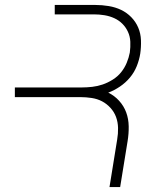

<svg xmlns="http://www.w3.org/2000/svg" viewBox="-20 -755 640 775"><path d="M422 0 453 -192Q457 -215 456.5 -238.5Q456 -262 448.5 -282.5Q441 -303 426 -319.5Q411 -336 392 -346Q373 -356 350 -359.5Q327 -363 304 -363H40V-402H310Q331 -402 352.5 -404.5Q374 -407 394.5 -414Q415 -421 435 -433.5Q455 -446 469 -463.5Q483 -481 491.5 -501.5Q500 -522 504 -543Q507 -565 506 -586.5Q505 -608 496.5 -626.5Q488 -645 474 -659Q460 -673 441.5 -681.5Q423 -690 402 -693.5Q381 -697 359 -697H201V-735H365Q392 -735 419 -730.5Q446 -726 469 -715Q492 -704 510 -685.5Q528 -667 538 -643.5Q548 -620 549 -592.5Q550 -565 546 -538Q542 -513 532 -488Q522 -463 504.5 -442Q487 -421 464 -405.5Q441 -390 417 -381Q442 -369 461 -348Q480 -327 489.5 -301Q499 -275 499.5 -245Q500 -215 495 -185L465 0Z"/></svg>

Font: Iosevka XLt Ex Obl
Style: Regular
Weight: 200
Width: 7
Italic angle: -9°
Monospace: yes
Designer: Belleve Invis
Foundry: Belleve Invis
Version: Version 32.5.0; ttfautohint (v1.8.4)